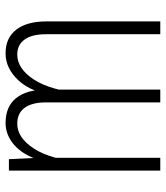

<svg xmlns="http://www.w3.org/2000/svg" viewBox="27 -623 596 690"><g transform="rotate(-90 325.0 -278.0)"><path d="M547 0V-411Q547 -461 528 -487.5Q509 -514 474 -514Q423 -514 384 -454Q345 -394 334 -278L326 -372Q337 -462 380.5 -509Q424 -556 478 -556Q534 -556 563.5 -517.5Q593 -479 593 -410V0ZM57 0V-544H98L103 -433V0ZM302 0V-411Q302 -461 282.5 -487.5Q263 -514 225 -514Q175 -514 136 -454Q97 -394 86 -278L81 -372Q89 -432 110 -473Q131 -514 162 -535Q193 -556 228 -556Q287 -556 317.5 -518Q348 -480 348 -410V0Z"/></g></svg>

Font: Azeret Mono Thin
Style: Regular
Weight: 100
Designer: Martin Vácha
Foundry: Displaay
Version: Version 1.002